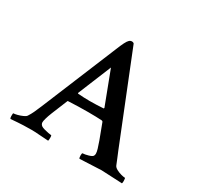

<svg xmlns="http://www.w3.org/2000/svg" viewBox="-142 -812 1003 979"><g transform="rotate(30 359.5 -323.0)"><path d="M30.3 2.9Q26.4 -1 26.4 -11.7Q26.4 -29.3 28.3 -29.3Q36.1 -29.3 51.3 -33.2Q66.4 -37.1 80.6 -43.5Q94.7 -49.8 98.6 -56.6Q108.4 -71.3 117.2 -90.3Q126 -109.4 135.7 -132.8L317.4 -572.3Q340.8 -631.8 353.5 -642.6Q360.4 -649.4 370.1 -649.4Q377 -649.4 381.8 -644.5L586.9 -132.8Q594.7 -114.3 602.1 -96.2Q609.4 -78.1 616.2 -61.5Q620.1 -51.8 633.8 -44.4Q647.5 -37.1 662.1 -33.2Q676.8 -29.3 684.6 -29.3Q688.5 -29.3 688.5 -11.7Q688.5 -1 686.5 2.9L563.5 -2.9L436.5 2.9Q432.6 -1 432.6 -15.6Q432.6 -29.3 436.5 -29.3Q448.2 -29.3 468.8 -35.2Q489.3 -41 493.2 -48.8Q496.1 -54.7 496.1 -61.5Q496.1 -71.3 491.2 -87.9Q486.3 -104.5 477.5 -128.9L443.4 -219.7Q439.5 -223.6 436.5 -223.6Q420.9 -224.6 399.9 -225.1Q378.9 -225.6 352.5 -225.6Q299.8 -225.6 241.2 -222.7Q235.4 -222.7 235.4 -218.8L198.2 -127.9Q188.5 -103.5 184.1 -87.4Q179.7 -71.3 179.7 -64.5Q179.7 -52.7 190.4 -44.9Q196.3 -41 208.5 -37.6Q220.7 -34.2 233.4 -31.7Q246.1 -29.3 251 -29.3Q253.9 -28.3 253.9 -15.6Q253.9 -8.8 253.4 -4.4Q252.9 0 252 2.9Q215.8 1 192.9 -1Q169.9 -2.9 150.4 -2.9Q130.9 -2.9 103.5 -2Q76.2 -1 30.3 2.9ZM335 -278.3Q370.1 -278.3 415 -281.2L417 -285.2L342.8 -480.5L262.7 -285.2Q262.7 -281.2 264.6 -281.2Q298.8 -278.3 335 -278.3Z"/></g></svg>

Font: Crimson Text SemiBold
Style: Regular
Weight: 600
Designer: Sebastian Kosch
Foundry: Sebastian Kosch
Version: Version 1.100; ttfautohint (v1.8.4)